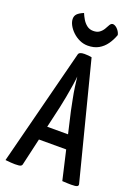

<svg xmlns="http://www.w3.org/2000/svg" viewBox="-169 -988 776 1062"><g transform="rotate(20 218.5 -456.5)"><path d="M61 2Q53 2 36.5 1Q20 0 4 -2L179 -686Q182 -703 214 -703Q226 -703 237.5 -702Q249 -701 257 -699L432 -16Q434 -7 426.5 -2.5Q419 2 392 2Q383 2 369.5 1.5Q356 1 339 0L251 -381Q245 -412 238 -446Q231 -480 226.5 -513Q222 -546 219 -572Q217 -546 211.5 -513Q206 -480 200 -446Q194 -412 187 -381L103 -16Q102 -7 95 -2.5Q88 2 61 2ZM110 -172V-254H345V-172ZM214 -752Q189 -752 166 -762.5Q143 -773 125 -790Q107 -807 96.5 -826.5Q86 -846 86 -864Q86 -881 97 -892.5Q108 -904 134 -915Q140 -900 150.5 -882Q161 -864 177 -851.5Q193 -839 215 -839Q237 -839 250.5 -848.5Q264 -858 273 -872.5Q282 -887 289 -901Q298 -915 311.5 -911Q325 -907 336.5 -893Q348 -879 351 -864Q340 -833 322 -807.5Q304 -782 277.5 -767Q251 -752 214 -752Z"/></g></svg>

Font: Yanone Kaffeesatz ExtraLight Medium
Style: Regular
Weight: 500
Version: Version 2.003